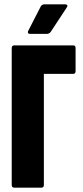

<svg xmlns="http://www.w3.org/2000/svg" viewBox="-20 -864 381 884"><path d="M45 0Q34 0 34 -13V-642Q34 -655 45 -655H318Q328 -655 328 -642V-537Q328 -524 318 -524H182V-13Q182 0 171 0ZM118 -708Q111 -708 109 -712.5Q107 -717 110 -722L168 -835Q174 -844 184 -844H281Q287 -844 289.5 -840Q292 -836 287 -829L214 -718Q207 -708 195 -708Z"/></svg>

Font: Sofia Sans Extra Condensed Black
Style: Regular
Weight: 900
Designer: Botio Nikoltchev, Ani Petrova
Foundry: lettersoup
Version: Version 4.101